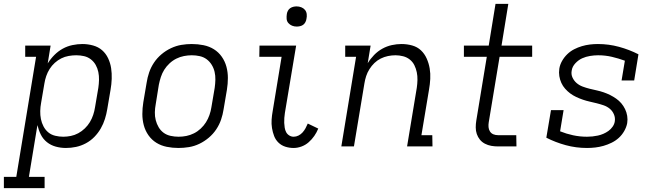

<svg xmlns="http://www.w3.org/2000/svg" viewBox="-68 -755 3388 990"><path d="M-48 215V157H16L118 -462H62V-520H193L178 -428Q193 -452 212.5 -471.5Q232 -491 255.5 -504Q279 -517 305.5 -522.5Q332 -528 357 -528Q385 -528 412 -520.5Q439 -513 458.5 -496Q478 -479 489.5 -454.5Q501 -430 505 -403.5Q509 -377 508 -348.5Q507 -320 502 -292L485 -192Q481 -167 473 -141.5Q465 -116 451.5 -92.5Q438 -69 418.5 -49Q399 -29 374.5 -16Q350 -3 324 2.5Q298 8 272 8Q245 8 219.5 1Q194 -6 174 -22Q154 -38 142.5 -61Q131 -84 125 -110L81 157H162V215ZM258 -50Q277 -50 297 -54Q317 -58 335.5 -68Q354 -78 369.5 -93Q385 -108 395.5 -125.5Q406 -143 412.5 -162.5Q419 -182 422 -202L439 -302Q442 -322 442.5 -343Q443 -364 439 -383.5Q435 -403 425.5 -420Q416 -437 400.5 -449Q385 -461 365.5 -465.5Q346 -470 325 -470Q306 -470 286 -466.5Q266 -463 248 -454Q230 -445 214.5 -431Q199 -417 188 -399.5Q177 -382 170.5 -363Q164 -344 161 -325L144 -225Q140 -204 139.5 -182.5Q139 -161 143 -141Q147 -121 156.5 -103Q166 -85 181 -72.5Q196 -60 216.5 -55Q237 -50 258 -50Z M852 8Q821 8 791.5 2Q762 -4 738 -19Q714 -34 697.5 -57.5Q681 -81 673.5 -109Q666 -137 666 -167Q666 -197 671 -228L688 -328Q692 -355 701 -381.5Q710 -408 726 -432Q742 -456 764.5 -475Q787 -494 813.5 -506.5Q840 -519 867 -523.5Q894 -528 921 -528Q952 -528 981.5 -522Q1011 -516 1035 -501Q1059 -486 1075.5 -462.5Q1092 -439 1099.5 -411Q1107 -383 1107 -353Q1107 -323 1102 -292L1085 -192Q1081 -165 1072 -138.5Q1063 -112 1047 -88Q1031 -64 1008.5 -45Q986 -26 960 -13.5Q934 -1 906.5 3.5Q879 8 852 8ZM853 -50Q873 -50 893 -54Q913 -58 932 -67.5Q951 -77 967 -92Q983 -107 994 -124.5Q1005 -142 1012 -162Q1019 -182 1022 -202L1039 -302Q1042 -323 1042.5 -344Q1043 -365 1038.5 -384.5Q1034 -404 1023.5 -421Q1013 -438 997.5 -449.5Q982 -461 962 -465.5Q942 -470 921 -470Q901 -470 880.5 -466Q860 -462 841 -452.5Q822 -443 806 -428Q790 -413 779 -395.5Q768 -378 761.5 -358Q755 -338 751 -318L735 -218Q731 -197 730.5 -176Q730 -155 735 -135.5Q740 -116 750 -99Q760 -82 775.5 -70.5Q791 -59 811.5 -54.5Q832 -50 853 -50Z M1446 8Q1424 8 1403.5 1.5Q1383 -5 1368 -19.5Q1353 -34 1345.5 -53.5Q1338 -73 1334.5 -94.5Q1331 -116 1332.5 -138Q1334 -160 1338 -182L1384 -462H1269L1270 -520H1459L1401 -173Q1399 -160 1398 -147Q1397 -134 1397.5 -121.5Q1398 -109 1400 -96.5Q1402 -84 1407.5 -73.5Q1413 -63 1423.5 -56.5Q1434 -50 1446 -50Q1459 -50 1471 -56Q1483 -62 1492 -72Q1501 -82 1507.5 -94Q1514 -106 1519 -118L1573 -92Q1565 -72 1552.5 -54Q1540 -36 1523.5 -21.5Q1507 -7 1486.5 0.5Q1466 8 1446 8ZM1462 -618Q1449 -618 1438 -622.5Q1427 -627 1419 -636Q1411 -645 1410 -657.5Q1409 -670 1411 -683Q1412 -691 1416.5 -699.5Q1421 -708 1428.5 -713Q1436 -718 1444.5 -720Q1453 -722 1461 -722Q1474 -722 1485.5 -717.5Q1497 -713 1504.5 -704Q1512 -695 1513.5 -682.5Q1515 -670 1512 -657Q1511 -649 1506.5 -640.5Q1502 -632 1495 -627Q1488 -622 1479 -620Q1470 -618 1462 -618Z M1692 0 1768 -462H1712V-520H1843L1828 -429Q1842 -452 1861 -471.5Q1880 -491 1903.5 -504Q1927 -517 1952.5 -522.5Q1978 -528 2002 -528Q2031 -528 2057.5 -520.5Q2084 -513 2102.5 -495.5Q2121 -478 2132 -453.5Q2143 -429 2147.5 -402.5Q2152 -376 2150.5 -348Q2149 -320 2144 -292L2105 -58H2161L2162 0H2031L2081 -302Q2084 -322 2084.5 -342.5Q2085 -363 2081 -382.5Q2077 -402 2068.5 -419Q2060 -436 2045 -448Q2030 -460 2010.5 -465Q1991 -470 1971 -470Q1952 -470 1932.5 -466Q1913 -462 1895 -453Q1877 -444 1862.5 -430Q1848 -416 1837 -398.5Q1826 -381 1820 -362.5Q1814 -344 1811 -325L1757 0Z M2500 0Q2482 0 2465 -3Q2448 -6 2432.5 -14Q2417 -22 2406.5 -35Q2396 -48 2390.5 -64Q2385 -80 2385 -98Q2385 -116 2388 -134L2442 -462H2324V-520H2452L2487 -735H2553L2518 -520H2676V-462H2508L2452 -124Q2450 -112 2451 -99.5Q2452 -87 2458.5 -77Q2465 -67 2476 -62.5Q2487 -58 2500 -58H2594L2595 0Z M2959 8Q2902 8 2849 -6.5Q2796 -21 2749 -45L2773 -187H2838L2820 -78Q2852 -65 2887 -57.5Q2922 -50 2959 -50Q2973 -50 2987 -51.5Q3001 -53 3015 -56Q3029 -59 3043 -65Q3057 -71 3069.5 -80Q3082 -89 3091 -102Q3100 -115 3102 -129Q3105 -148 3097.5 -165.5Q3090 -183 3076 -194.5Q3062 -206 3044.5 -212Q3027 -218 3009 -222.5Q2991 -227 2973 -231Q2955 -235 2937.5 -241Q2920 -247 2903 -255Q2886 -263 2872 -273.5Q2858 -284 2846 -297.5Q2834 -311 2826.5 -327.5Q2819 -344 2816 -362.5Q2813 -381 2816 -401Q2819 -421 2830 -440.5Q2841 -460 2857 -475.5Q2873 -491 2892.5 -501Q2912 -511 2932.5 -517Q2953 -523 2973.5 -525.5Q2994 -528 3015 -528Q3071 -528 3124 -513.5Q3177 -499 3224 -475L3202 -340H3137L3154 -442Q3121 -454 3087 -462Q3053 -470 3016 -470Q2996 -470 2974.5 -466.5Q2953 -463 2934 -454.5Q2915 -446 2899 -429Q2883 -412 2880 -392Q2876 -372 2884 -355Q2892 -338 2905.5 -326.5Q2919 -315 2936.5 -308.5Q2954 -302 2972 -297.5Q2990 -293 3008.5 -289Q3027 -285 3044.5 -279Q3062 -273 3078 -265Q3094 -257 3109 -246.5Q3124 -236 3135.5 -222.5Q3147 -209 3155 -192.5Q3163 -176 3166 -157.5Q3169 -139 3166 -120Q3162 -99 3150.5 -79Q3139 -59 3122.5 -44Q3106 -29 3085.5 -19Q3065 -9 3044 -3Q3023 3 3001.5 5.5Q2980 8 2959 8Z"/></svg>

Font: Iosevka Etoile Light
Style: Italic
Weight: 300
Italic angle: -9°
Designer: Belleve Invis
Foundry: Belleve Invis
Version: Version 22.1.2; ttfautohint (v1.8.4)